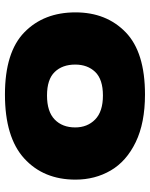

<svg xmlns="http://www.w3.org/2000/svg" viewBox="65 -661 606 776"><g transform="rotate(90 368.0 -273.0)"><path d="M30 -275Q30 -400 110.5 -478Q191 -556 362 -556Q477 -556 554.5 -518.5Q632 -481 669 -417.5Q706 -354 706 -275Q706 -146 620.5 -68Q535 10 362 10Q191 10 110.5 -68.5Q30 -147 30 -275ZM495 -274Q495 -323 463 -354.5Q431 -386 366 -386Q301 -386 271 -355Q241 -324 241 -274Q241 -222 271 -191Q301 -160 366 -160Q431 -160 463 -191Q495 -222 495 -274Z"/></g></svg>

Font: Mantou Sans
Style: Regular
Weight: 400
Designer: Mant0u / artakana
Foundry: Mant0u / artakana
Version: Version 1.001;October 22, 2023;FontCreator 14.0.0.2901 64-bi